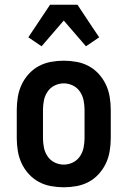

<svg xmlns="http://www.w3.org/2000/svg" viewBox="-20 -785 540 813"><path d="M250 8Q223 8 195.5 3Q168 -2 144 -15Q120 -28 101.5 -48.5Q83 -69 71.5 -93.5Q60 -118 55.5 -145.5Q51 -173 51 -200V-320Q51 -347 55.5 -374.5Q60 -402 71.5 -426.5Q83 -451 101.5 -471.5Q120 -492 144 -505Q168 -518 195.5 -523Q223 -528 250 -528Q277 -528 304.5 -523Q332 -518 356 -505Q380 -492 398.5 -471.5Q417 -451 428.5 -426.5Q440 -402 444.5 -374.5Q449 -347 449 -320V-200Q449 -173 444.5 -145.5Q440 -118 428.5 -93.5Q417 -69 398.5 -48.5Q380 -28 356 -15Q332 -2 304.5 3Q277 8 250 8ZM250 -88Q270 -88 288.5 -97Q307 -106 318.5 -123Q330 -140 334 -160Q338 -180 338 -200V-320Q338 -340 334 -360Q330 -380 318.5 -397Q307 -414 288.5 -423Q270 -432 250 -432Q230 -432 211.5 -423Q193 -414 181.5 -397Q170 -380 166 -360Q162 -340 162 -320V-200Q162 -180 166 -160Q170 -140 181.5 -123Q193 -106 211.5 -97Q230 -88 250 -88ZM156 -589 100 -627 192 -765H308L369 -673L400 -627L344 -589L250 -698Z"/></svg>

Font: Moesevka
Style: Bold
Weight: 700
Monospace: yes
Designer: Belleve Invis
Foundry: Belleve Invis
Version: Version 32.5.0; ttfautohint (v1.8.4)